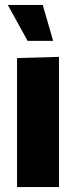

<svg xmlns="http://www.w3.org/2000/svg" viewBox="-20 -754 308 774"><path d="M48.7 0V-520L217.8 -524.7V0ZM91.3 -589.2 11.5 -734H152.3L194.3 -589.2Z"/></svg>

Font: Murecho Thin
Style: Regular
Weight: 100
Designer: Neil Summerour
Foundry: Positype
Version: Version 1.010